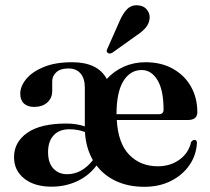

<svg xmlns="http://www.w3.org/2000/svg" viewBox="-20 -708 810 739"><path d="M739.5 -276Q739.5 -246 702 -246H429.5Q434.5 -156.5 477.5 -112.2Q520.5 -68 587.5 -68Q636 -68 671.2 -93.8Q706.5 -119.5 715.5 -161.5Q722.5 -170 728.5 -169.5Q738 -169.5 738 -158Q735.5 -110.5 709 -72.2Q682.5 -34 637.8 -11.5Q593 11 536 11Q474.5 11 427.8 -10.5Q381 -32 351.5 -71Q322 -31.5 276.8 -10.5Q231.5 10.5 178.5 10.5Q112.5 10.5 73.2 -20.8Q34 -52 34 -103Q34 -161 85 -196.8Q136 -232.5 235 -232.5Q257 -232.5 274.5 -229.5Q292 -226.5 306.5 -221.5V-371Q306.5 -406 290 -425.2Q273.5 -444.5 243.5 -444.5Q212.5 -444.5 196.8 -430Q181 -415.5 181 -395.5V-358Q181 -330.5 162 -313.5Q143 -296.5 111 -296.5Q86.5 -296.5 72.2 -309.5Q58 -322.5 58 -347.5Q58 -376 81 -404Q104 -432 148.5 -450.2Q193 -468.5 257.5 -468.5Q356.5 -468.5 391 -404Q418 -434 456.5 -451.2Q495 -468.5 540 -468.5Q601 -468.5 645.8 -443.2Q690.5 -418 715 -374.8Q739.5 -331.5 739.5 -276ZM525.5 -438.5Q481 -438.5 454.8 -395.8Q428.5 -353 428.5 -269V-268.5H591.5Q609.5 -268.5 609.5 -285.5Q609.5 -362 585.8 -400.2Q562 -438.5 525.5 -438.5ZM165 -122.5Q165 -81 185.5 -59.2Q206 -37.5 238.5 -37.5Q294.5 -37.5 337.5 -91.5Q310.5 -138.5 307 -200Q293 -205 278.5 -207.8Q264 -210.5 247 -210.5Q208 -210.5 186.5 -187.2Q165 -164 165 -122.5ZM440 -626Q453 -656.5 469.5 -673Q486 -689.5 510.5 -687.5Q534 -686 545.8 -670.5Q557.5 -655 556 -638Q554 -616.5 540.2 -600.8Q526.5 -585 504 -570.5L411.5 -504.5Q400 -499 393.5 -505.5Q390 -509 390.8 -513.2Q391.5 -517.5 394 -522Z"/></svg>

Font: Fraunces 72pt SemiBold
Style: Regular
Weight: 600
Version: Version 1.000;[b76b70a41]